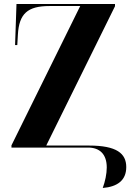

<svg xmlns="http://www.w3.org/2000/svg" viewBox="-20 -734 654 955"><path d="M491 201C564 195 608 163 608 97C608 29 560 -10 423 -10H210L552 -703V-714H62L55 -510H66L69 -562C75 -666 117 -704 226 -704H379L37 -11V0H418C476 0 511 33 511 99C511 130 503 169 491 201Z"/></svg>

Font: Noto Serif Display Condensed ExtraBold
Style: Regular
Weight: 800
Width: 3
Designer: Monotype Design Team
Foundry: Monotype Imaging Inc.
Version: Version 2.009